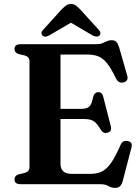

<svg xmlns="http://www.w3.org/2000/svg" viewBox="-20 -921 702 960"><path d="M52.5 -676.5Q52.5 -700 83.5 -700H462.5Q480.5 -700 492.2 -705Q504 -710 514.5 -715Q525 -720 538.5 -720Q554 -720 562 -711.5Q570 -703 576 -683L616 -543.5Q623.5 -517 600 -509.5Q574 -501.5 560.5 -528Q535.5 -579.5 514.8 -605.2Q494 -631 470.2 -639.8Q446.5 -648.5 413 -648.5H282.5V-376.5H383Q414 -376.5 426.5 -388.2Q439 -400 445.5 -435Q451 -459 471 -460Q490.5 -461 496 -438L534 -290Q540.5 -264.5 519.5 -258Q498 -251 485.5 -270Q465 -305 448.2 -315.5Q431.5 -326 398 -326H282.5V-101.5Q282.5 -51.5 340 -51.5H428Q462 -51.5 486.8 -62.2Q511.5 -73 534 -104.5Q556.5 -136 583.5 -198Q593.5 -220 617 -216Q645.5 -211.5 637 -182L594.5 -19Q589.5 0 580.8 9.2Q572 18.5 555 18.5Q537 18.5 522.2 9.2Q507.5 0 481 0H83.5Q52.5 0 52.5 -23.5Q52.5 -43 74 -49.5L102.5 -56Q127.5 -63 127.5 -85V-615Q127.5 -637 102.5 -644L74 -650.5Q52.5 -657 52.5 -676.5ZM228 -745Q206 -732 193 -742.5Q188 -746.5 187.2 -754.5Q186.5 -762.5 195.5 -771.5L289 -875Q301 -886.5 310.8 -893.8Q320.5 -901 335 -901Q349.5 -901 359 -893.8Q368.5 -886.5 380 -875L474 -771.5Q482.5 -762.5 482 -754.5Q481.5 -746.5 476.5 -742.5Q463.5 -732.5 441 -745L334.5 -807.5Z"/></svg>

Font: Fraunces 9pt S000 SemiBold
Style: Regular
Weight: 600
Version: Version 1.000; ttfautohint (v1.8.3)